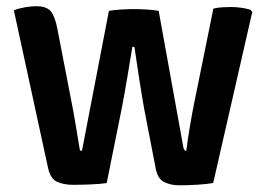

<svg xmlns="http://www.w3.org/2000/svg" viewBox="-20 -574 832 602"><path d="M23.5 -541.5Q37.5 -547.5 57.5 -551Q77.5 -554.5 94 -554.5Q125.5 -554.5 138.8 -539Q152 -523.5 159.5 -485.5L204.5 -253Q210.5 -224 217.2 -183Q224 -142 229 -111.5Q230 -104.5 231.2 -102.8Q232.5 -101 237 -101L321.5 -540Q339 -543 360.5 -544.2Q382 -545.5 400 -545.5Q418 -545.5 439.2 -544.2Q460.5 -543 477.5 -540L555 -111.5Q557 -101 564 -101Q568.5 -136.5 575.8 -179.8Q583 -223 589.5 -254L649 -547Q663.5 -550.5 677.5 -551.2Q691.5 -552 704.5 -552Q720 -552 736 -549.8Q752 -547.5 765 -543.5L771 -536.5L648.5 -0.5Q629.5 3.5 598 5.2Q566.5 7 542.5 7Q515.5 7 494.5 -3.2Q473.5 -13.5 467.5 -49.5L432 -233Q424 -278.5 415.5 -333Q407 -387.5 401.5 -427H395Q388.5 -387.5 379.5 -333.5Q370.5 -279.5 361.5 -233L314.5 0Q294.5 3 264.5 4.2Q234.5 5.5 209.5 5.5Q180 5.5 158.8 -4Q137.5 -13.5 130 -50.5Z"/></svg>

Font: Signika Negative SC SemiBold
Style: Regular
Weight: 600
Designer: Anna Giedryś
Foundry: Anna Giedryś
Version: Version 2.000; ttfautohint (v1.8.3) -l 8 -r 50 -G 200 -x 9 -